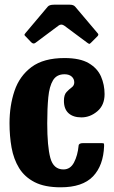

<svg xmlns="http://www.w3.org/2000/svg" viewBox="-20 -782 484 817"><path d="M20.5 -257.5Q20.5 -332.5 41.8 -395.5Q63 -458.5 114.2 -496.8Q165.5 -535 254.5 -535Q320.5 -535 357.5 -513.2Q394.5 -491.5 409.8 -456.5Q425 -421.5 425 -381.5Q425 -334.5 394.2 -308.5Q363.5 -282.5 326.5 -282.5Q291.5 -282.5 271.8 -300.2Q252 -318 252 -353Q252 -378.5 263 -390.2Q274 -402 285 -410Q296 -418 296 -431.5Q296 -446.5 285 -456.2Q274 -466 254.5 -466Q221 -466 205.5 -440.2Q190 -414.5 185.5 -367.8Q181 -321 181 -257.5Q181 -159 194.2 -110Q207.5 -61 250 -61Q279.5 -61 295 -90.8Q310.5 -120.5 314.5 -162Q315 -173 333.5 -173H410.5Q421 -173 422 -171Q423 -169 423 -161Q420 -77.5 375.5 -31.2Q331 15 238 15Q170 15 127.2 -7Q84.5 -29 61.2 -67Q38 -105 29.2 -154Q20.5 -203 20.5 -257.5ZM112.5 -602.5 90 -626Q84 -631.5 84 -633.8Q84 -636 89 -642L183 -753.5Q190 -762 209.5 -762H277Q293 -762 300 -753.5L396 -640Q401.5 -634.5 394.5 -627.5L367.5 -600.5Q362 -595 360 -595.2Q358 -595.5 351.5 -600L254 -672.5Q241 -682 229 -673L130.5 -599.5Q122 -593 112.5 -602.5Z"/></svg>

Font: Besley* Condensed
Style: Bold
Weight: 700
Width: 3
Designer: Owen Earl
Foundry: indestructible type*
Version: Version 3.000; ttfautohint (v1.8.3)